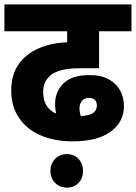

<svg xmlns="http://www.w3.org/2000/svg" viewBox="-20 -642 617 872"><path d="M311 0Q227 0 164 -27.5Q101 -55 66 -107Q31 -159 31 -231Q31 -301 63.5 -348.5Q96 -396 153.5 -421.5Q211 -447 285 -450V-500H0V-622H577V-500H430V-332H347Q293 -332 263.5 -324.5Q234 -317 216 -305Q197 -291 186.5 -272Q176 -253 176 -224Q176 -152 235 -126Q230 -148 230 -169Q230 -225 268 -263Q306 -301 387 -301Q441 -301 475.5 -281Q510 -261 526.5 -229.5Q543 -198 543 -161Q543 -88 482.5 -44Q422 0 311 0ZM341 -151Q341 -133 347 -115Q420 -118 420 -162Q420 -197 385 -197Q361 -197 351 -182.5Q341 -168 341 -151ZM209 134Q209 102 230 80Q251 58 284 58Q317 58 337 80Q357 102 357 134Q357 167 337 188.5Q317 210 284 210Q251 210 230 188.5Q209 167 209 134Z"/></svg>

Font: Noto Sans SemiCondensed ExtraBold
Style: Regular
Weight: 800
Width: 4
Designer: Monotype Design Team
Foundry: Monotype Imaging Inc.
Version: Version 2.013; ttfautohint (v1.8.4.7-5d5b)